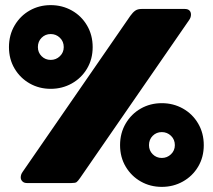

<svg xmlns="http://www.w3.org/2000/svg" viewBox="-20 -715 831 750"><path d="M15 -531Q15 -578 37 -615.5Q59 -653 96 -674Q133 -695 178 -695Q223 -695 260.5 -674Q298 -653 320 -615.5Q342 -578 342 -531Q342 -484 320 -447Q298 -410 260.5 -389Q223 -368 178 -368Q133 -368 96 -389Q59 -410 37 -447Q15 -484 15 -531ZM61 -22Q61 -33 68 -43L489 -653Q499 -667 508.5 -673.5Q518 -680 533 -680H702Q714 -680 720 -674Q726 -668 726 -658Q726 -647 719 -637L293 -20Q284 -7 279 -3.5Q274 0 259 0H85Q74 0 67.5 -6.5Q61 -13 61 -22ZM229 -531Q229 -553 214 -567.5Q199 -582 178 -582Q157 -582 142.5 -567.5Q128 -553 128 -531Q128 -510 142.5 -495.5Q157 -481 178 -481Q199 -481 214 -495.5Q229 -510 229 -531ZM449 -148Q449 -195 471 -232.5Q493 -270 530 -291Q567 -312 612 -312Q657 -312 694.5 -291Q732 -270 754 -232.5Q776 -195 776 -148Q776 -101 754 -64Q732 -27 694.5 -6Q657 15 612 15Q567 15 530 -6Q493 -27 471 -64Q449 -101 449 -148ZM663 -148Q663 -170 648 -184.5Q633 -199 612 -199Q591 -199 576.5 -184.5Q562 -170 562 -148Q562 -127 576.5 -112.5Q591 -98 612 -98Q633 -98 648 -112.5Q663 -127 663 -148Z"/></svg>

Font: Mitr
Style: Bold
Weight: 700
Designer: Thanarat Vachiruckul
Foundry: Cadson Demak
Version: Version 1.002